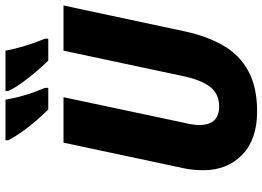

<svg xmlns="http://www.w3.org/2000/svg" viewBox="-152 -820 981 718"><g transform="rotate(-90 339.0 -460.5)"><path d="M282 10Q177 10 119.5 -46Q62 -102 62 -191Q62 -207 63.5 -226.5Q65 -246 69 -263L165 -714H335L240 -266Q236 -250 233.5 -235Q231 -220 231 -207Q231 -132 300 -132Q347 -132 373.5 -165.5Q400 -199 415 -272L509 -714H678L580 -255Q562 -174 527 -114.5Q492 -55 432 -22.5Q372 10 282 10ZM472 -771Q452 -791 430 -817Q408 -843 388.5 -870Q369 -897 358 -921V-931H509Q515 -898 526.5 -859.5Q538 -821 554 -783V-771ZM289 -771Q269 -791 246.5 -817Q224 -843 205 -870Q186 -897 174 -921V-931H326Q337 -861 370 -783V-771Z"/></g></svg>

Font: Noto Sans Disp ExtBd
Style: Italic
Weight: 800
Italic angle: -12°
Designer: Monotype Design Team
Foundry: Monotype Imaging Inc.
Version: Version 2.000;GOOG;noto-source:20170915:90ef993387c0